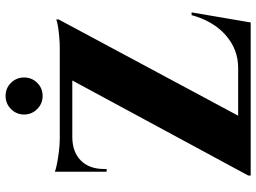

<svg xmlns="http://www.w3.org/2000/svg" viewBox="-138 -802 940 705"><g transform="rotate(-90 332.5 -450.0)"><path d="M613 -714Q613 -714 613 -709.5Q613 -705 613 -705L235 0H40V-9L389 -655H54V-701H507Q527 -701 549.5 -703Q572 -705 589.5 -708Q607 -711 613 -714ZM596 -46 590 0H112V-46ZM639 -217 602 0H402L417 -35L435 -46Q503 -46 555 -91.5Q607 -137 629 -217ZM179 -655Q125 -654 94.5 -623Q64 -592 64 -539V-529H54V-658H179ZM54 -719Q64 -715 84.5 -711Q105 -707 130 -704Q155 -701 176 -701L54 -690ZM332 -764Q304 -764 284 -784Q264 -804 264 -832Q264 -860 284 -880Q304 -900 332 -900Q361 -900 380.5 -880Q400 -860 400 -832Q400 -804 380.5 -784Q361 -764 332 -764Z"/></g></svg>

Font: Cinzel ExtraBold
Style: Regular
Weight: 800
Designer: Natanael Gama
Version: Version 2.000